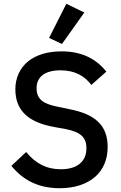

<svg xmlns="http://www.w3.org/2000/svg" viewBox="-20 -981 638 1013"><path d="M295 12C178 12 99 -34 40 -106L118 -179C167 -119 225 -88 301 -88C390 -88 436 -131 436 -199C436 -254 408 -284 327 -300L265 -311C129 -336 61 -398 61 -510C61 -571 86 -623 128 -657C170 -691 230 -710 305 -710C410 -710 486 -672 541 -603L462 -533C426 -580 376 -610 299 -610C219 -610 173 -577 173 -516C173 -457 208 -433 284 -418L346 -405C486 -378 548 -317 548 -205C548 -140 525 -86 482 -48C438 -10 375 12 295 12ZM307 -749 239 -781 330 -961 425 -915Z"/></svg>

Font: Plexus Sans Medium
Style: Regular
Weight: 500
Version: Version 2.001;PS 002.001;hotconv 1.0.70;makeotf.lib2.5.58329